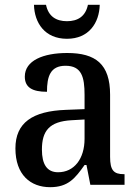

<svg xmlns="http://www.w3.org/2000/svg" viewBox="-20 -767 573 797"><path d="M258 -606C349 -606 392 -672 394 -747H345C335 -699 303 -679 258 -679C213 -679 181 -699 171 -747H121C123 -672 166 -606 258 -606ZM188 10C263 10 292 -27 331 -82H339L355 0H497V-44H494C452 -44 437 -60 437 -116V-374C437 -501 377 -547 259 -547C160 -547 83 -516 83 -449C83 -404 114 -386 175 -386C175 -450 189 -494 252 -494C319 -494 331 -447 331 -373V-314L254 -311C114 -306 44 -257 44 -151C44 -41 107 10 188 10ZM221 -52C175 -52 154 -85 154 -146C154 -223 184 -263 278 -268L331 -271V-191C331 -108 288 -52 221 -52Z"/></svg>

Font: Noto Serif Hebrew SemiCondensed Medium
Style: Regular
Weight: 500
Width: 4
Designer: Monotype Design Team
Foundry: Monotype Imaging Inc.
Version: Version 2.004